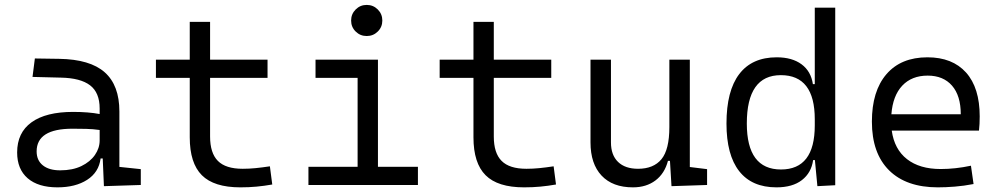

<svg xmlns="http://www.w3.org/2000/svg" viewBox="-20 -764 4142 793"><path d="M409.2 4.9 404.3 -109.4H395.5Q388.2 -52.2 339.8 -21.2Q291.5 9.8 217.3 9.8Q137.7 9.8 94.2 -27.8Q50.8 -65.4 50.8 -134.3Q50.8 -216.3 110.4 -259Q169.9 -301.8 281.7 -301.8Q345.7 -301.8 391.6 -293V-315.9Q391.6 -381.3 352.1 -411.6Q312.5 -441.9 231 -443.4L114.3 -446.3L124 -522.5L224.6 -521Q352.1 -519 412.6 -465.3Q473.1 -411.6 473.1 -303.7V-74.7L561.5 -65.4V0ZM391.6 -227.1Q364.7 -231 336.2 -231.7Q307.6 -232.4 279.3 -232.4Q131.3 -232.4 131.3 -138.7Q131.3 -101.6 157 -81.1Q182.6 -60.5 228.5 -60.5Q279.8 -60.5 316.2 -78.1Q352.5 -95.7 372.1 -124Q391.6 -152.3 391.6 -184.1Z M972.7 9.8Q863.8 9.8 813.7 -40.3Q763.7 -90.3 763.7 -196.8V-442.4H624V-517.6H763.7V-673.8H847.7V-517.6H1085V-442.4H847.7V-200.2Q847.7 -131.8 879.9 -99.4Q912.1 -66.9 982.4 -66.9Q1008.8 -66.9 1035.9 -69.6Q1063 -72.3 1094.7 -77.1L1104.5 -2Q1071.3 3.9 1039.8 6.8Q1008.3 9.8 972.7 9.8Z M1253.9 0V-75.2H1457V-442.4H1283.2V-517.6H1541V-75.2H1706.1V0ZM1494.6 -615.2Q1467.8 -615.2 1449 -633.8Q1430.2 -652.3 1430.2 -679.2Q1430.2 -706.1 1449 -724.9Q1467.8 -743.7 1494.6 -743.7Q1521.5 -743.7 1540.3 -724.9Q1559.1 -706.1 1559.1 -679.2Q1559.1 -652.3 1540.3 -633.8Q1521.5 -615.2 1494.6 -615.2Z M2144.5 9.8Q2035.6 9.8 1985.6 -40.3Q1935.5 -90.3 1935.5 -196.8V-442.4H1795.9V-517.6H1935.5V-673.8H2019.5V-517.6H2256.8V-442.4H2019.5V-200.2Q2019.5 -131.8 2051.8 -99.4Q2084 -66.9 2154.3 -66.9Q2180.7 -66.9 2207.8 -69.6Q2234.9 -72.3 2266.6 -77.1L2276.4 -2Q2243.2 3.9 2211.7 6.8Q2180.2 9.8 2144.5 9.8Z M2594.2 9.8Q2510.3 9.8 2464.6 -38.8Q2418.9 -87.4 2418.9 -175.8V-517.6H2503.4V-175.8Q2503.4 -123.5 2532.7 -95.2Q2562 -66.9 2615.2 -66.9Q2679.2 -66.9 2711.9 -106.4Q2744.6 -146 2744.6 -239.3V-517.6H2829.1V-74.2L2900.4 -65.4V0L2753.4 4.9L2747.1 -99.6H2738.8Q2725.1 -47.4 2687.3 -18.8Q2649.4 9.8 2594.2 9.8Z M3187 9.8Q3085.4 9.8 3033 -57.1Q2980.5 -124 2980.5 -253.9Q2980.5 -388.7 3033.2 -458Q3085.9 -527.3 3188 -527.3Q3251.5 -527.3 3290.5 -498.5Q3329.6 -469.7 3337.4 -416.5H3345.2V-732.4H3429.7V1L3356 4.9L3345.7 -103H3338.4Q3331.1 -50.3 3292.2 -20.3Q3253.4 9.8 3187 9.8ZM3345.2 -246.1V-271.5Q3345.2 -453.6 3205.1 -453.6Q3064.5 -453.6 3064.5 -253.9Q3064.5 -64 3205.6 -64Q3345.2 -64 3345.2 -246.1Z M3853.5 9.8Q3723.1 9.8 3652.1 -60.5Q3581.1 -130.9 3581.1 -261.7Q3581.1 -387.7 3641.1 -457.5Q3701.2 -527.3 3810.5 -527.3Q3913.6 -527.3 3970 -464.4Q4026.4 -401.4 4026.4 -283.2Q4026.4 -250.5 4023.4 -224.6H3663.1Q3673.8 -147.5 3726.1 -106.7Q3778.3 -65.9 3865.2 -65.9Q3925.8 -65.9 3990.2 -79.6L4001 -3.9Q3960.9 3.9 3923.3 6.8Q3885.7 9.8 3853.5 9.8ZM3661.6 -292H3948.2Q3948.2 -368.7 3912.1 -410.2Q3876 -451.7 3811.5 -451.7Q3745.6 -451.7 3706.5 -410.2Q3667.5 -368.7 3661.6 -292Z"/></svg>

Font: Cascadia Mono SemiLight
Style: Regular
Weight: 350
Monospace: yes
Designer: Aaron Bell
Foundry: Saja Typeworks
Version: Version 2404.023; ttfautohint (v1.8.4)